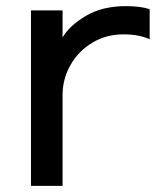

<svg xmlns="http://www.w3.org/2000/svg" viewBox="-20 -523 529 626"><path d="M184 -489V-401Q207 -440 260.5 -471.5Q314 -503 390 -503Q439 -503 468 -493V-395Q433 -411 383 -411Q326 -411 280.5 -383.5Q235 -356 209.5 -310.5Q184 -265 184 -213V83H81V-489Z"/></svg>

Font: Gmarket Sans TTF Medium
Style: Regular
Weight: 500
Designer: Creative Director : Sungho Lee; Art Director : Kiwoong Choi; Project Manager : Sori Yang, Jongwook Yoon; Font Designer :
Foundry: Sandoll Inc.
Version: Version 1.000;hotconv 1.0.109;makeotfexe 2.5.65596